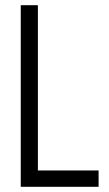

<svg xmlns="http://www.w3.org/2000/svg" viewBox="-20 -720 420 740"><path d="M96 0V-63H360V0ZM60 0V-700H126V0Z"/></svg>

Font: Akshar Light Light
Style: Regular
Weight: 300
Version: Version 1.100